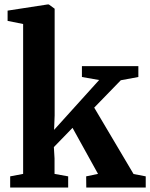

<svg xmlns="http://www.w3.org/2000/svg" viewBox="-20 -839 672 859"><path d="M25.5 0V-50L83.5 -61V-731.5L14 -745.5V-791.5L192.5 -819H198.5L224.5 -800V-322.5L222 -258L423.5 -481L346.5 -494.5V-543H599V-494.5L520.5 -480L401.5 -357.5L577.5 -60.5L632 -50V0H366L365.5 -50L418.5 -61L304.5 -267L221 -181L224 -130V-61L285 -50V0Z"/></svg>

Font: Merriweather 48pt
Style: Bold
Weight: 700
Version: Version 2.100